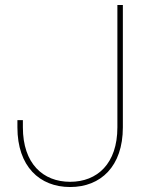

<svg xmlns="http://www.w3.org/2000/svg" viewBox="-20 -740 572 772"><path d="M262 12C385 12 474 -71 474 -228V-720H452V-228C452 -82 371 -9 262 -9C153 -9 72 -82 72 -228V-257H50V-228C50 -71 139 12 262 12Z"/></svg>

Font: Aspekta 50
Style: Regular
Weight: 50
Designer: Ivo Dolenc
Version: Version 2.000